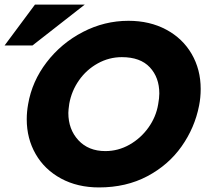

<svg xmlns="http://www.w3.org/2000/svg" viewBox="-65 -806 918 840"><path d="M806 -344Q813 -379 813 -417Q813 -502 773.5 -570Q734 -638 662 -676.5Q590 -715 497 -715Q392 -715 297.5 -666Q203 -617 139 -533.5Q75 -450 58 -350Q52 -317 52 -284Q52 -200 91 -132Q130 -64 202 -25Q274 14 368 14Q487 14 579.5 -35Q672 -84 729.5 -165.5Q787 -247 806 -344ZM632 -397Q632 -377 627 -350Q618 -295 584.5 -248Q551 -201 501.5 -173Q452 -145 396 -145Q322 -145 278 -192.5Q234 -240 234 -312Q234 -324 238 -352Q248 -408 280.5 -454.5Q313 -501 362.5 -528.5Q412 -556 468 -556Q549 -556 590.5 -511.5Q632 -467 632 -397ZM-45 -607H77L306 -786H88Z"/></svg>

Font: Geom ExtraBold
Style: Bold Italic
Weight: 800
Italic angle: -10°
Version: Version 1.102